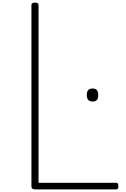

<svg xmlns="http://www.w3.org/2000/svg" viewBox="-20 -1440 957 1460"><path d="M246 0Q219 0 219 -23V-1401Q219 -1411 225.5 -1415.5Q232 -1420 246 -1420Q261 -1420 267 -1415.5Q273 -1411 273 -1401V-50H864Q872 -50 876 -44.5Q880 -39 880 -25Q880 -11 876 -5.5Q872 0 864 0ZM685 -668Q662 -668 651 -680.5Q640 -693 640 -718Q640 -743 651 -755Q662 -767 685 -767Q706 -767 716.5 -755Q727 -743 727 -718Q728 -693 717 -680.5Q706 -668 685 -668Z"/></svg>

Font: Playwrite BE WAL ExtraLight
Style: Regular
Weight: 250
Version: Version 1.002